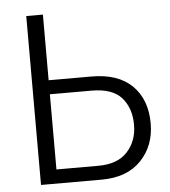

<svg xmlns="http://www.w3.org/2000/svg" viewBox="-51 -757 713 804"><g transform="rotate(-5 305.0 -355.0)"><path d="M89 0V-710H159V-434H339Q451 -434 510 -375.5Q569 -317 569 -217Q569 -123 510 -61.5Q451 0 344 0ZM159 -59H335Q417 -59 458 -104.5Q499 -150 499 -217Q499 -287 460.5 -331Q422 -375 334 -375H159Z"/></g></svg>

Font: Raleway-v4020
Style: Regular
Weight: 400
Designer: Matt McInerney, Pablo Impallari, Rodrigo Fuenzalida
Foundry: Matt McInerney, Pablo Impallari, Rodrigo Fuenzalida
Version: Version 4.020;PS 004.020;hotconv 1.0.88;makeotf.lib2.5.64775